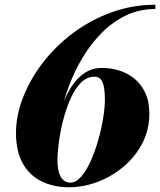

<svg xmlns="http://www.w3.org/2000/svg" viewBox="-20 -780 676 810"><path d="M270.5 10Q208 10 157.2 -14Q106.5 -38 77 -88.8Q47.5 -139.5 47.5 -219.5Q47.5 -292.5 77 -368.5Q106.5 -444.5 160 -514.5Q213.5 -584.5 287 -639.8Q360.5 -695 449 -727.5Q537.5 -760 635.5 -760V-742Q569.5 -742 513.5 -715.8Q457.5 -689.5 411.8 -644Q366 -598.5 331 -541Q296 -483.5 272.2 -420.8Q248.5 -358 236.5 -296.5Q224.5 -235 224.5 -181.5L222.5 -104Q222.5 -75.5 228.2 -54.2Q234 -33 246.2 -21.2Q258.5 -9.5 276.5 -9.5Q300.5 -9.5 322.5 -34.8Q344.5 -60 362.8 -101Q381 -142 394.5 -189.2Q408 -236.5 415.2 -281.8Q422.5 -327 422.5 -359.5Q422.5 -410 412.5 -433.2Q402.5 -456.5 378.5 -456.5Q346 -456.5 321 -430.8Q296 -405 277.5 -363.5Q259 -322 246.8 -274Q234.5 -226 228.5 -181Q222.5 -136 222.5 -104H203Q203 -130.5 206.8 -169.2Q210.5 -208 219.8 -252Q229 -296 244.5 -338.8Q260 -381.5 283 -416.5Q306 -451.5 337.8 -472.5Q369.5 -493.5 411 -493.5Q447 -493.5 482.2 -482.8Q517.5 -472 546.2 -449Q575 -426 592.5 -389.2Q610 -352.5 610 -300Q610 -233 580.8 -176.2Q551.5 -119.5 502.2 -77.8Q453 -36 392.8 -13Q332.5 10 270.5 10Z"/></svg>

Font: Bodoni Moda ExtraBold
Style: Italic
Weight: 800
Italic angle: -13°
Version: Version 2.005